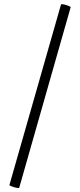

<svg xmlns="http://www.w3.org/2000/svg" viewBox="-20 -752 391 938"><path d="M74 165Q73 168 60.5 165.5Q48 163 37 158.5Q26 154 26 152L278 -730Q280 -733 291.5 -730.5Q303 -728 314.5 -723.5Q326 -719 325 -716Z"/></svg>

Font: Cormorant Infant Light
Style: Bold
Weight: 700
Version: Version 4.001